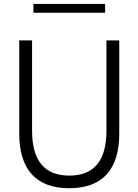

<svg xmlns="http://www.w3.org/2000/svg" viewBox="-20 -959 716 993"><path d="M338.2 14.5Q210.5 14.5 145 -57Q79.5 -128.6 79.5 -268.6V-750H145.9V-282.7Q145.9 -50.9 338.2 -50.9Q530.5 -50.9 530.5 -282.7V-750H596.8V-268.6Q596.8 -128.6 531.6 -57Q466.4 14.5 338.2 14.5ZM152.7 -893.2V-938.6H523.6V-893.2Z"/></svg>

Font: Spartan
Style: Regular
Weight: 400
Designer: Matt Bailey, Mirko Velimirovic
Foundry: Matt Bailey
Version: Version 1.005